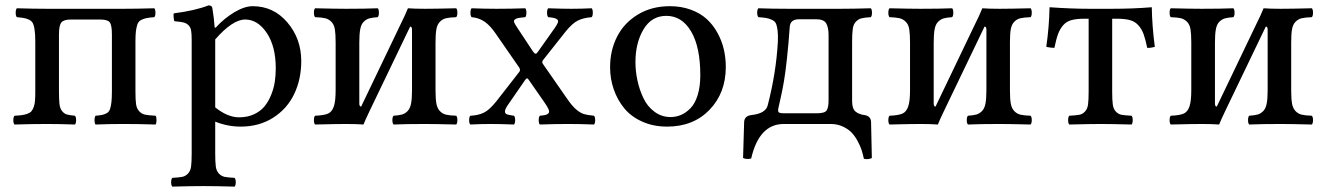

<svg xmlns="http://www.w3.org/2000/svg" viewBox="-20 -463 4952 717"><path d="M34.2 2Q29.8 -2.4 29.8 -14.4Q29.8 -26.4 34.2 -30.8Q52.2 -31.7 62.5 -33.2Q72.8 -34.7 82.8 -38.3Q92.8 -42 97.4 -47.6Q102.1 -53.2 106 -63.7Q109.9 -74.2 110.8 -87.9Q111.8 -101.6 111.8 -123V-307.1Q111.8 -364.7 100.1 -380.4Q88.4 -396 43 -398.9Q38.6 -403.3 38.6 -415.5Q38.6 -427.7 43 -432.1Q107.4 -430.2 155.8 -430.2H441.9Q489.7 -430.2 556.2 -432.1Q560.5 -427.7 560.5 -415.5Q560.5 -403.3 556.2 -398.9Q536.6 -397.5 525.4 -395Q514.2 -392.6 505.4 -387.5Q496.6 -382.3 492.9 -371.3Q489.3 -360.4 487.5 -345.9Q485.8 -331.5 485.8 -307.1V-123Q485.8 -90.8 488 -74.5Q490.2 -58.1 499.5 -47.9Q508.8 -37.6 521.5 -34.9Q534.2 -32.2 561 -30.8Q564.5 -26.4 564.5 -14.4Q564.5 -2.4 561 2Q499.5 0 441.9 0Q386.7 0 336.9 2Q333 -2.4 333 -14.4Q333 -26.4 336.9 -30.8Q353.5 -32.2 362.5 -34.2Q371.6 -36.1 379.6 -41Q387.7 -45.9 391.1 -56.4Q394.5 -66.9 396.2 -82.3Q397.9 -97.7 397.9 -123V-334Q397.9 -369.6 389.6 -379.9Q381.3 -390.1 354 -390.1H244.1Q218.3 -390.1 209.2 -379.2Q200.2 -368.2 200.2 -334V-123Q200.2 -91.3 202.1 -74.5Q204.1 -57.6 211.9 -48.1Q219.7 -38.6 229.2 -35.6Q238.8 -32.7 259.8 -30.8Q264.2 -26.4 264.2 -14.4Q264.2 -2.4 259.8 2Q202.1 0 155.8 0Q98.6 0 34.2 2Z M783.7 -315.9V-62Q830.1 -24.9 872.6 -24.9Q903.8 -24.9 928.2 -36.1Q952.6 -47.4 967.5 -65.4Q982.4 -83.5 992.4 -108.2Q1002.4 -132.8 1006.1 -157.2Q1009.8 -181.6 1009.8 -208Q1009.8 -290 976.1 -340.1Q942.4 -390.1 895.5 -390.1Q848.6 -390.1 783.7 -315.9ZM623.5 233.9Q619.1 229.5 619.1 217.5Q619.1 205.6 623.5 201.2Q649.4 199.7 661.1 197.3Q672.9 194.8 682.1 185.1Q691.4 175.3 693.6 158.7Q695.8 142.1 695.8 109.9V-314.9Q695.8 -337.4 693.6 -349.6Q691.4 -361.8 683.3 -369.4Q675.3 -377 664.3 -379.4Q653.3 -381.8 630.9 -383.8Q629.4 -388.7 628.4 -398.4Q627.4 -408.2 628.9 -413.1Q708.5 -423.3 758.8 -442.9Q771.5 -442.9 772.9 -433.1Q779.3 -395.5 781.7 -359.9H785.6Q816.4 -394 854.7 -417Q893.1 -439.9 923.8 -439.9Q1001.5 -439.9 1053.2 -379.2Q1105 -318.4 1105 -234.9Q1105 -167 1078.6 -111.8Q1052.2 -56.6 1000 -23.4Q947.8 9.8 878.9 9.8Q829.6 9.8 783.7 -8.8V109.9Q783.7 142.1 785.9 158.7Q788.1 175.3 797.4 185.1Q806.6 194.8 818.4 197.3Q830.1 199.7 856 201.2Q860.4 205.6 860.4 217.5Q860.4 229.5 856 233.9Q785.6 231.9 739.7 231.9Q693.8 231.9 623.5 233.9Z M1328.6 -64.9 1480.5 -381.8Q1489.7 -399.4 1503.4 -432.1Q1527.8 -430.2 1567.4 -430.2Q1603.5 -430.2 1683.6 -432.1Q1688 -427.7 1688 -415.5Q1688 -403.3 1683.6 -398.9Q1658.2 -397.9 1645.3 -394.8Q1632.3 -391.6 1622.6 -381.6Q1612.8 -371.6 1609.6 -353.8Q1606.4 -335.9 1606.4 -304.2V-126Q1606.4 -94.2 1609.6 -76.4Q1612.8 -58.6 1622.6 -48.3Q1632.3 -38.1 1645.3 -34.9Q1658.2 -31.7 1683.6 -30.8Q1688 -26.4 1688 -14.4Q1688 -2.4 1683.6 2Q1605.5 0 1567.4 0Q1495.6 0 1449.7 2Q1445.3 -2.4 1445.3 -14.4Q1445.3 -26.4 1449.7 -30.8Q1470.2 -32.2 1481.4 -35.4Q1492.7 -38.6 1502.2 -48.3Q1511.7 -58.1 1515.1 -76.7Q1518.6 -95.2 1518.6 -126V-352.1Q1518.6 -363.8 1511.7 -363.8L1359.4 -46.9Q1343.3 -13.2 1337.4 2Q1311 0 1272.5 0Q1236.8 0 1156.7 2Q1152.3 -2.4 1152.3 -14.4Q1152.3 -26.4 1156.7 -30.8Q1189.9 -32.2 1204.6 -38.6Q1219.2 -44.9 1226.3 -64.5Q1233.4 -84 1233.4 -126V-304.2Q1233.4 -335.9 1230.5 -353.8Q1227.5 -371.6 1217.5 -381.6Q1207.5 -391.6 1194.8 -394.8Q1182.1 -397.9 1156.7 -398.9Q1152.3 -403.3 1152.3 -415.5Q1152.3 -427.7 1156.7 -432.1Q1234.9 -430.2 1272.5 -430.2Q1344.7 -430.2 1390.6 -432.1Q1395 -427.7 1395 -415.5Q1395 -403.3 1390.6 -398.9Q1370.1 -397.5 1358.9 -394.3Q1347.7 -391.1 1338.1 -381.6Q1328.6 -372.1 1325.2 -353.5Q1321.8 -335 1321.8 -304.2V-77.1Q1321.8 -64.9 1328.6 -64.9Z M1736.3 2Q1731.9 -2.4 1731.9 -14.4Q1731.9 -26.4 1736.3 -30.8Q1766.6 -32.2 1787.4 -42.5Q1808.1 -52.7 1834.5 -85.9L1919.4 -194.8Q1924.3 -201.2 1919.4 -210L1831.5 -336.9Q1810.5 -367.7 1789.6 -382.1Q1768.6 -396.5 1741.2 -398.9Q1736.8 -403.3 1736.8 -415.5Q1736.8 -427.7 1741.2 -432.1Q1791 -430.2 1834.5 -430.2Q1889.6 -430.2 1941.4 -432.1Q1945.8 -427.7 1945.8 -415.5Q1945.8 -403.3 1941.4 -398.9Q1921.9 -397 1914.6 -395.5Q1907.2 -394 1902.3 -389.9Q1897.5 -385.7 1900.4 -378.9Q1903.3 -372.1 1912.1 -358.9L1970.2 -271Q1976.1 -262.7 1980 -262.5Q1983.9 -262.2 1988.3 -269L2051.3 -357.9Q2060.1 -370.6 2063 -377.9Q2065.9 -385.3 2061.8 -389.4Q2057.6 -393.6 2050.3 -395.5Q2043 -397.5 2027.3 -398.9Q2022.9 -403.3 2022.9 -415.5Q2022.9 -427.7 2027.3 -432.1Q2077.1 -430.2 2114.3 -430.2Q2149.4 -430.2 2189.5 -432.1Q2193.8 -427.7 2193.8 -415.5Q2193.8 -403.3 2189.5 -398.9Q2158.7 -396.5 2137.9 -386.2Q2117.2 -376 2092.3 -345.2L2007.3 -237.8Q2002.4 -230.5 2008.3 -223.1L2097.2 -95.2Q2116.2 -67.4 2131.8 -54.2Q2147.5 -41 2160.4 -37.1Q2173.3 -33.2 2198.2 -30.8Q2202.6 -26.4 2202.6 -14.4Q2202.6 -2.4 2198.2 2Q2150.4 0 2101.1 0Q2051.8 0 1996.1 2Q1991.7 -2.4 1991.7 -14.4Q1991.7 -26.4 1996.1 -30.8Q2010.7 -32.2 2017.6 -33.9Q2024.4 -35.6 2028.6 -40.5Q2032.7 -45.4 2028.3 -55.4Q2023.9 -65.4 2012.2 -82L1955.1 -164.1Q1951.7 -170.4 1948 -170.2Q1944.3 -169.9 1939.5 -162.1L1876.5 -70.8Q1865.7 -55.2 1865.7 -46.9Q1865.7 -38.6 1873.3 -35.9Q1880.9 -33.2 1899.4 -30.8Q1903.8 -26.4 1903.8 -14.4Q1903.8 -2.4 1899.4 2Q1849.6 0 1810.5 0Q1776.4 0 1736.3 2Z M2258.3 -211.9Q2258.3 -274.4 2284.2 -325.7Q2310.1 -377 2361.6 -408.4Q2413.1 -439.9 2481.4 -439.9Q2523.9 -439.9 2559.3 -427Q2594.7 -414.1 2618.7 -392.3Q2642.6 -370.6 2658.9 -341.1Q2675.3 -311.5 2682.9 -279.3Q2690.4 -247.1 2690.4 -212.9Q2690.4 -116.2 2629.9 -53.2Q2569.3 9.8 2471.2 9.8Q2419.9 9.8 2378.4 -8.8Q2336.9 -27.3 2311.3 -58.6Q2285.6 -89.8 2272 -129.2Q2258.3 -168.5 2258.3 -211.9ZM2468.3 -403.8Q2413.1 -403.8 2383.1 -353.3Q2353 -302.7 2353 -231Q2353 -197.3 2360.4 -162.8Q2367.7 -128.4 2382.6 -96.9Q2397.5 -65.4 2424.1 -45.7Q2450.7 -25.9 2484.4 -25.9Q2504.4 -25.9 2522.9 -33.7Q2541.5 -41.5 2558.3 -58.6Q2575.2 -75.7 2585.2 -107.4Q2595.2 -139.2 2595.2 -182.1Q2595.2 -287.6 2560.8 -345.7Q2526.4 -403.8 2468.3 -403.8Z M2885.7 -51.8Q2885.7 -43.9 2890.9 -42Q2896 -40 2906.7 -40H3030.8Q3059.6 -40 3066.9 -50.5Q3074.2 -61 3074.2 -88.9V-331.1Q3074.2 -360.8 3065.2 -376Q3056.2 -391.1 3027.8 -391.1H2963.9Q2931.2 -391.1 2929.2 -362.8Q2924.8 -299.3 2918.9 -245.4Q2913.1 -191.4 2907.5 -159.2Q2901.9 -127 2896.7 -103.8Q2891.6 -80.6 2888.7 -68.1Q2885.7 -55.7 2885.7 -51.8ZM2754.9 127 2758.8 -4.9Q2758.8 -29.8 2785.2 -33.2Q2840.3 -39.1 2847.2 -70.8Q2878.4 -191.4 2884.8 -307.1Q2885.7 -332 2884 -347.4Q2882.3 -362.8 2878.7 -372.8Q2875 -382.8 2864.7 -387.9Q2854.5 -393.1 2843.8 -395.3Q2833 -397.5 2812 -398.9Q2807.6 -404.3 2807.6 -415.5Q2807.6 -426.8 2812 -432.1Q2861.8 -430.2 2926.8 -430.2H3118.2Q3165.5 -430.2 3231.9 -432.1Q3236.3 -427.7 3236.3 -415.5Q3236.3 -403.3 3231.9 -398.9Q3208 -397.5 3196.8 -394.5Q3185.5 -391.6 3176.3 -382.1Q3167 -372.6 3164.6 -355.5Q3162.1 -338.4 3162.1 -307.1V-85.9Q3162.1 -57.1 3174.6 -46.6Q3187 -36.1 3209 -33.2Q3232.9 -29.3 3232.9 -5.9L3235.8 127Q3222.7 133.8 3206.1 129.9Q3202.6 113.3 3198 98.6Q3193.4 84 3183.3 64.9Q3173.3 45.9 3160.6 32.5Q3147.9 19 3127.4 9.5Q3106.9 0 3082 0H2906.7Q2814.9 0 2785.2 128.9Q2767.6 133.3 2754.9 127Z M3473.6 -64.9 3625.5 -381.8Q3634.8 -399.4 3648.4 -432.1Q3672.9 -430.2 3712.4 -430.2Q3748.5 -430.2 3828.6 -432.1Q3833 -427.7 3833 -415.5Q3833 -403.3 3828.6 -398.9Q3803.2 -397.9 3790.3 -394.8Q3777.3 -391.6 3767.6 -381.6Q3757.8 -371.6 3754.6 -353.8Q3751.5 -335.9 3751.5 -304.2V-126Q3751.5 -94.2 3754.6 -76.4Q3757.8 -58.6 3767.6 -48.3Q3777.3 -38.1 3790.3 -34.9Q3803.2 -31.7 3828.6 -30.8Q3833 -26.4 3833 -14.4Q3833 -2.4 3828.6 2Q3750.5 0 3712.4 0Q3640.6 0 3594.7 2Q3590.3 -2.4 3590.3 -14.4Q3590.3 -26.4 3594.7 -30.8Q3615.2 -32.2 3626.5 -35.4Q3637.7 -38.6 3647.2 -48.3Q3656.7 -58.1 3660.2 -76.7Q3663.6 -95.2 3663.6 -126V-352.1Q3663.6 -363.8 3656.7 -363.8L3504.4 -46.9Q3488.3 -13.2 3482.4 2Q3456.1 0 3417.5 0Q3381.8 0 3301.8 2Q3297.4 -2.4 3297.4 -14.4Q3297.4 -26.4 3301.8 -30.8Q3335 -32.2 3349.6 -38.6Q3364.3 -44.9 3371.3 -64.5Q3378.4 -84 3378.4 -126V-304.2Q3378.4 -335.9 3375.5 -353.8Q3372.6 -371.6 3362.5 -381.6Q3352.5 -391.6 3339.8 -394.8Q3327.1 -397.9 3301.8 -398.9Q3297.4 -403.3 3297.4 -415.5Q3297.4 -427.7 3301.8 -432.1Q3379.9 -430.2 3417.5 -430.2Q3489.7 -430.2 3535.6 -432.1Q3540 -427.7 3540 -415.5Q3540 -403.3 3535.6 -398.9Q3515.1 -397.5 3503.9 -394.3Q3492.7 -391.1 3483.2 -381.6Q3473.6 -372.1 3470.2 -353.5Q3466.8 -335 3466.8 -304.2V-77.1Q3466.8 -64.9 3473.6 -64.9Z M4045.4 -122.1V-393.1H4030.3Q4000 -393.1 3981.2 -387.9Q3962.4 -382.8 3950.2 -368.7Q3938 -354.5 3931.2 -335.9Q3924.3 -317.4 3917.5 -284.2Q3911.1 -284.2 3903.6 -285.2Q3896 -286.1 3891.6 -287.1L3887.2 -288.1Q3897.9 -361.8 3899.4 -436Q3979.5 -430.2 4047.4 -430.2H4131.3Q4212.4 -430.2 4281.2 -436Q4282.2 -367.2 4292.5 -288.1Q4291 -287.6 4288.1 -286.9Q4285.2 -286.1 4277.6 -284.9Q4270 -283.7 4264.2 -284.2Q4257.3 -317.4 4250.5 -335.9Q4243.7 -354.5 4231 -368.7Q4218.3 -382.8 4199.5 -387.9Q4180.7 -393.1 4150.4 -393.1H4133.3V-122.1Q4133.3 -89.8 4135.5 -73Q4137.7 -56.2 4147 -46.4Q4156.2 -36.6 4168 -34.4Q4179.7 -32.2 4205.6 -30.8Q4210 -26.4 4210 -14.4Q4210 -2.4 4205.6 2Q4129.4 0 4090.3 0Q4053.2 0 3973.1 2Q3968.8 -2.4 3968.8 -14.4Q3968.8 -26.4 3973.1 -30.8Q3999 -32.2 4010.7 -34.4Q4022.5 -36.6 4031.7 -46.4Q4041 -56.2 4043.2 -73Q4045.4 -89.8 4045.4 -122.1Z M4523.9 -64.9 4675.8 -381.8Q4685.1 -399.4 4698.7 -432.1Q4723.1 -430.2 4762.7 -430.2Q4798.8 -430.2 4878.9 -432.1Q4883.3 -427.7 4883.3 -415.5Q4883.3 -403.3 4878.9 -398.9Q4853.5 -397.9 4840.6 -394.8Q4827.6 -391.6 4817.9 -381.6Q4808.1 -371.6 4804.9 -353.8Q4801.8 -335.9 4801.8 -304.2V-126Q4801.8 -94.2 4804.9 -76.4Q4808.1 -58.6 4817.9 -48.3Q4827.6 -38.1 4840.6 -34.9Q4853.5 -31.7 4878.9 -30.8Q4883.3 -26.4 4883.3 -14.4Q4883.3 -2.4 4878.9 2Q4800.8 0 4762.7 0Q4690.9 0 4645 2Q4640.6 -2.4 4640.6 -14.4Q4640.6 -26.4 4645 -30.8Q4665.5 -32.2 4676.8 -35.4Q4688 -38.6 4697.5 -48.3Q4707 -58.1 4710.4 -76.7Q4713.9 -95.2 4713.9 -126V-352.1Q4713.9 -363.8 4707 -363.8L4554.7 -46.9Q4538.6 -13.2 4532.7 2Q4506.3 0 4467.8 0Q4432.1 0 4352.1 2Q4347.7 -2.4 4347.7 -14.4Q4347.7 -26.4 4352.1 -30.8Q4385.3 -32.2 4399.9 -38.6Q4414.6 -44.9 4421.6 -64.5Q4428.7 -84 4428.7 -126V-304.2Q4428.7 -335.9 4425.8 -353.8Q4422.9 -371.6 4412.8 -381.6Q4402.8 -391.6 4390.1 -394.8Q4377.4 -397.9 4352.1 -398.9Q4347.7 -403.3 4347.7 -415.5Q4347.7 -427.7 4352.1 -432.1Q4430.2 -430.2 4467.8 -430.2Q4540 -430.2 4585.9 -432.1Q4590.3 -427.7 4590.3 -415.5Q4590.3 -403.3 4585.9 -398.9Q4565.4 -397.5 4554.2 -394.3Q4543 -391.1 4533.4 -381.6Q4523.9 -372.1 4520.5 -353.5Q4517.1 -335 4517.1 -304.2V-77.1Q4517.1 -64.9 4523.9 -64.9Z"/></svg>

Font: Common Serif News
Style: Regular
Weight: 450
Designer: Philipp H. Poll, Khaled Hosny
Foundry: Stefan Peev, Context Ltd.
Version: Version 1.026